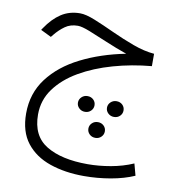

<svg xmlns="http://www.w3.org/2000/svg" viewBox="-82 -469 818 881"><g transform="rotate(10 327.0 -29.0)"><path d="M586.9 -271V-213.4Q494.6 -205.1 409.2 -180.9Q323.7 -156.7 256.3 -117.7Q189 -78.6 149.9 -25.1Q110.8 28.3 110.8 95.2Q110.8 195.3 181.6 238Q252.4 280.8 374 280.8Q426.3 280.8 481.7 271Q537.1 261.2 585.4 240.2L600.1 294.9Q552.2 315.9 490.7 326.7Q429.2 337.4 366.7 337.4Q278.3 337.4 208 313.2Q137.7 289.1 96.9 236.8Q56.2 184.6 56.2 100.1Q56.2 6.3 109.1 -63.7Q162.1 -133.8 253.7 -179.9Q345.2 -226.1 460.9 -249Q410.2 -266.6 362.1 -287.1Q314 -307.6 276.6 -322.3Q239.3 -336.9 220.7 -336.9Q186 -336.9 161.4 -319.3Q136.7 -301.8 115.7 -275.9L106.9 -265.1L57.6 -289.1L63.5 -297.9Q95.2 -345.2 133.3 -370.1Q171.4 -395 221.2 -395Q248 -395 290.8 -377.7Q333.5 -360.4 384.3 -336.9Q435.1 -313.5 487.5 -294.2Q540 -274.9 586.9 -271ZM494.1 9.8Q494.1 24.9 483.2 35.6Q472.2 46.4 455.6 46.4Q439.5 46.4 428.2 35.6Q417 24.9 417 9.8Q417 -5.4 428.2 -16.1Q439.5 -26.9 455.6 -26.9Q472.2 -26.9 483.2 -16.4Q494.1 -5.9 494.1 9.8ZM358.9 9.8Q358.9 24.9 347.9 35.6Q336.9 46.4 320.3 46.4Q304.2 46.4 293 35.6Q281.7 24.9 281.7 9.8Q281.7 -5.4 293 -16.1Q304.2 -26.9 320.3 -26.9Q336.9 -26.9 347.9 -16.4Q358.9 -5.9 358.9 9.8ZM426.3 119.1Q426.3 134.3 415.3 145Q404.3 155.8 388.2 155.8Q371.6 155.8 360.6 145Q349.6 134.3 349.6 119.1Q349.6 104 360.6 93.3Q371.6 82.5 388.2 82.5Q404.3 82.5 415.3 93Q426.3 103.5 426.3 119.1Z"/></g></svg>

Font: Vazirmatn RD UI ExtraLight
Style: Regular
Weight: 200
Designer: Saber Rastikerdar
Foundry: Saber Rastikerdar
Version: Version 33.003